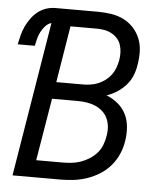

<svg xmlns="http://www.w3.org/2000/svg" viewBox="-53 -781 705 828"><g transform="rotate(5 300.0 -367.5)"><path d="M32 0 142 -669Q127 -665 115.5 -652Q104 -639 97 -625Q90 -611 86 -595.5Q82 -580 79 -565H5Q9 -585 14 -604.5Q19 -624 27.5 -642.5Q36 -661 48.5 -678.5Q61 -696 77.5 -709Q94 -722 113.5 -728.5Q133 -735 153 -735H338Q367 -735 395.5 -730.5Q424 -726 448.5 -714Q473 -702 491.5 -682Q510 -662 520.5 -636.5Q531 -611 532 -582Q533 -553 528 -524Q525 -501 516 -477.5Q507 -454 490 -434.5Q473 -415 451.5 -401Q430 -387 406 -379Q434 -368 456 -349.5Q478 -331 490.5 -306Q503 -281 505.5 -250.5Q508 -220 503 -190Q499 -162 487 -134Q475 -106 455 -82.5Q435 -59 408.5 -42.5Q382 -26 354 -16.5Q326 -7 297.5 -3.5Q269 0 240 0ZM185 -417H300Q317 -417 333.5 -419.5Q350 -422 366 -428.5Q382 -435 396.5 -446Q411 -457 421.5 -471Q432 -485 438 -501.5Q444 -518 447 -534Q450 -551 449.5 -568Q449 -585 444 -600.5Q439 -616 428.5 -628Q418 -640 403.5 -648Q389 -656 372.5 -659Q356 -662 338 -662H225ZM128 -74H240Q260 -74 280 -76Q300 -78 319 -84.5Q338 -91 356 -102Q374 -113 388.5 -129Q403 -145 410.5 -164.5Q418 -184 421 -203Q425 -223 423.5 -243Q422 -263 414 -280.5Q406 -298 392 -310.5Q378 -323 360.5 -330.5Q343 -338 323.5 -341Q304 -344 283 -344H173Z"/></g></svg>

Font: Iosevka Custom Oblique
Style: Regular
Weight: 400
Italic angle: -9°
Designer: Belleve Invis
Foundry: Belleve Invis
Version: Version 27.0.1